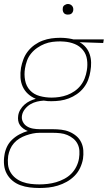

<svg xmlns="http://www.w3.org/2000/svg" viewBox="-35 -717 555 960"><path d="M162 223Q137 223 113 220Q89 217 67 209Q45 201 27.5 186.5Q10 172 -1 152Q-12 132 -14.5 108Q-17 84 -13 60Q-10 38 -0.5 17.5Q9 -3 26 -19Q43 -35 63 -45.5Q83 -56 104 -62Q93 -66 82.5 -73.5Q72 -81 65 -91Q58 -101 56 -113.5Q54 -126 56 -139Q58 -154 66.5 -168.5Q75 -183 87.5 -194Q100 -205 114.5 -212Q129 -219 144 -223Q122 -232 105 -247.5Q88 -263 78.5 -284Q69 -305 67.5 -329Q66 -353 70 -378Q74 -399 82 -420.5Q90 -442 104.5 -460.5Q119 -479 138 -492.5Q157 -506 178.5 -514Q200 -522 222 -525Q244 -528 266 -528Q281 -528 295.5 -526.5Q310 -525 324 -522L332 -520H484L481 -502L363 -506Q381 -496 394 -480.5Q407 -465 413.5 -445.5Q420 -426 420.5 -404.5Q421 -383 417 -361Q414 -340 406 -318.5Q398 -297 383.5 -278.5Q369 -260 349.5 -246.5Q330 -233 309 -225Q288 -217 266 -214Q244 -211 222 -211Q213 -211 203.5 -211.5Q194 -212 184 -214Q167 -213 150 -209Q133 -205 117.5 -196Q102 -187 90 -172Q78 -157 75 -140Q72 -123 79 -108.5Q86 -94 99.5 -85.5Q113 -77 130 -74Q147 -71 164 -71H228Q250 -71 271.5 -68.5Q293 -66 312 -58Q331 -50 346.5 -37Q362 -24 371 -5.5Q380 13 381.5 34.5Q383 56 380 77Q376 100 365.5 122.5Q355 145 337.5 162.5Q320 180 298.5 192Q277 204 254 211Q231 218 208 220.5Q185 223 162 223ZM223 -229Q242 -229 262 -232Q282 -235 301 -242Q320 -249 337.5 -261Q355 -273 368 -289.5Q381 -306 388.5 -325.5Q396 -345 399 -364Q404 -392 400 -419.5Q396 -447 379.5 -467Q363 -487 338.5 -497Q314 -507 286 -509L267 -510H266Q246 -510 226.5 -507.5Q207 -505 188 -497.5Q169 -490 151.5 -478Q134 -466 120.5 -449.5Q107 -433 100 -413.5Q93 -394 90 -375Q85 -345 90.5 -315.5Q96 -286 115 -265.5Q134 -245 163 -237Q192 -229 223 -229ZM162 205Q182 205 203.5 202.5Q225 200 245.5 194Q266 188 286 177.5Q306 167 321.5 151.5Q337 136 347 115.5Q357 95 360 75Q363 56 362 37.5Q361 19 353 3Q345 -13 331.5 -24Q318 -35 301.5 -42Q285 -49 266 -51Q247 -53 228 -53H163Q146 -53 129 -49.5Q112 -46 95 -40Q78 -34 62.5 -24.5Q47 -15 35 -1.5Q23 12 16 28.5Q9 45 6 62Q3 84 5 105Q7 126 17 143.5Q27 161 43 173.5Q59 186 78.5 193Q98 200 119 202.5Q140 205 162 205ZM304 -644Q298 -644 292.5 -646Q287 -648 283.5 -653Q280 -658 279 -664Q278 -670 279 -676Q279 -681 281.5 -685Q284 -689 288 -691.5Q292 -694 296 -695.5Q300 -697 305 -697Q311 -697 316.5 -694.5Q322 -692 326 -687Q330 -682 331 -676Q332 -670 331 -664Q330 -659 327.5 -655Q325 -651 321.5 -648.5Q318 -646 313.5 -645Q309 -644 304 -644Z"/></svg>

Font: Iosevka SS18 Thin
Style: Italic
Weight: 100
Italic angle: -9°
Monospace: yes
Designer: Belleve Invis
Foundry: Belleve Invis
Version: Version 25.1.1; ttfautohint (v1.8.4)